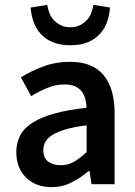

<svg xmlns="http://www.w3.org/2000/svg" viewBox="-20 -757 556 789"><path d="M192 12Q127 12 87 -27.5Q47 -67 47 -132Q47 -171 63.5 -201.5Q80 -232 115.5 -254Q151 -276 205.5 -291Q260 -306 336 -314Q335 -333 330.5 -350.5Q326 -368 315.5 -381.5Q305 -395 288 -402.5Q271 -410 246 -410Q210 -410 175.5 -396Q141 -382 108 -362L66 -439Q107 -465 158 -484Q209 -503 268 -503Q360 -503 405.5 -448.5Q451 -394 451 -291V0H356L348 -54H344Q311 -26 273.5 -7Q236 12 192 12ZM229 -78Q259 -78 283.5 -92Q308 -106 336 -132V-242Q286 -236 252 -226Q218 -216 197 -203.5Q176 -191 167 -175Q158 -159 158 -141Q158 -108 178 -93Q198 -78 229 -78ZM269 -571Q227 -571 197 -583.5Q167 -596 147.5 -617.5Q128 -639 118 -667Q108 -695 106 -726L174 -737Q177 -719 183.5 -702.5Q190 -686 202 -673.5Q214 -661 230.5 -653Q247 -645 269 -645Q291 -645 307.5 -653Q324 -661 336 -673.5Q348 -686 354.5 -702.5Q361 -719 364 -737L432 -726Q430 -695 420 -667Q410 -639 390.5 -617.5Q371 -596 341 -583.5Q311 -571 269 -571Z"/></svg>

Font: TT Toshiba Sans Medium
Style: Regular
Weight: 500
Designer: Paul D. Hunt
Foundry: Toshiba Corporation
Version: Version 2.020;PS 2.000;hotconv 1.0.86;makeotf.lib2.5.63406